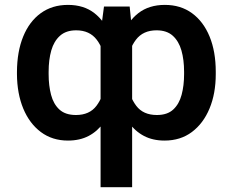

<svg xmlns="http://www.w3.org/2000/svg" viewBox="-20 -573 965 796"><path d="M397 203.1V-439L411.1 -545.9H517.6L527.8 -444.3V203.1ZM50.3 -265.6V-275.4Q50.8 -359.4 76.2 -421.6Q101.6 -483.9 148.9 -518.3Q196.3 -552.7 261.7 -552.7Q327.6 -552.7 371.3 -518.6Q415 -484.4 439.7 -422.9Q464.4 -361.3 473.1 -279.3V-259.3Q466.8 -199.2 451.2 -149.9Q435.5 -100.6 409.9 -64.7Q384.3 -28.8 347.7 -9.5Q311 9.8 261.7 9.8Q196.8 9.8 149.4 -25.6Q102.1 -61 76.4 -123Q50.8 -185.1 50.3 -265.6ZM181.6 -275.4V-265.6Q181.6 -218.3 191.7 -179.9Q201.7 -141.6 226.3 -118.9Q251 -96.2 294.9 -96.2Q351.1 -96.2 379.9 -134.3Q408.7 -172.4 417.5 -233.4V-306.2Q411.1 -368.7 381.3 -408Q351.6 -447.3 295.9 -447.3Q253.9 -447.3 228.8 -424.8Q203.6 -402.3 192.6 -363.8Q181.6 -325.2 181.6 -275.4ZM874.5 -275.4V-265.6Q874.5 -185.1 848.6 -123Q822.8 -61 775.4 -25.6Q728 9.8 662.1 9.8Q613.3 9.8 576.7 -9.5Q540 -28.8 514.6 -64.7Q489.3 -100.6 473.6 -149.9Q458 -199.2 451.2 -259.3V-279.3Q460.4 -361.3 485.1 -422.9Q509.8 -484.4 553.7 -518.6Q597.7 -552.7 663.6 -552.7Q729 -552.7 776.1 -518.3Q823.2 -483.9 848.9 -421.6Q874.5 -359.4 874.5 -275.4ZM743.2 -265.6V-275.4Q743.2 -325.2 732.2 -363.8Q721.2 -402.3 696.3 -424.8Q671.4 -447.3 628.9 -447.3Q573.2 -447.3 543.5 -408.2Q513.7 -369.1 506.3 -306.2V-233.4Q516.1 -172.4 544.9 -134.3Q573.7 -96.2 630.4 -96.2Q673.8 -96.2 698.2 -118.9Q722.7 -141.6 732.9 -179.9Q743.2 -218.3 743.2 -265.6Z"/></svg>

Font: Inter 20pt SemiBold
Style: Regular
Weight: 600
Version: Version 4.001;git-66647c0bb